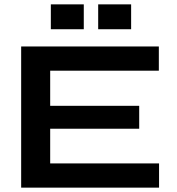

<svg xmlns="http://www.w3.org/2000/svg" viewBox="-20 -860 809 880"><path d="M210 -270V-111H709V0H77V-647H708V-536H210V-375H618V-270ZM364 -840V-726H213V-840ZM581 -840V-726H430V-840Z"/></svg>

Font: Syne Modified
Style: Bold
Weight: 700
Designer: Lucas Descroix
Foundry: Bonjour Monde
Version: Version 2.200